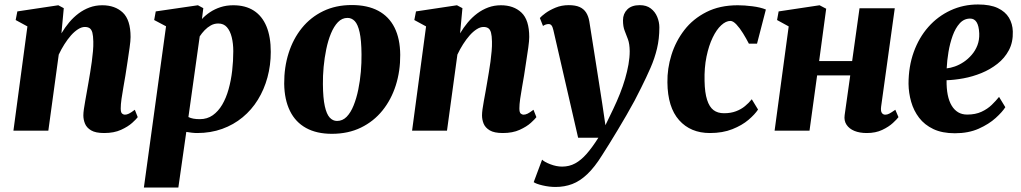

<svg xmlns="http://www.w3.org/2000/svg" viewBox="-20 -584 4561 858"><path d="M254.5 -435Q270 -461 289 -483.8Q308 -506.5 331 -523.8Q354 -541 380.5 -550.8Q407 -560.5 437 -560.5Q494 -560.5 528.8 -527.8Q563.5 -495 563.5 -418.5Q563.5 -402 559.2 -371.5Q555 -341 549.8 -307.5Q544.5 -274 540.5 -247Q536.5 -222 531.5 -194.8Q526.5 -167.5 523 -142.2Q519.5 -117 519.5 -99.5Q519.5 -81.5 525.5 -76.5Q531.5 -71.5 538 -71.5Q546.5 -71.5 556.2 -76.2Q566 -81 582.5 -93.5L595.5 -60.5Q589.5 -52 570.8 -35Q552 -18 520.8 -3.8Q489.5 10.5 445.5 10.5Q407 10.5 387 -1.5Q367 -13.5 359.8 -31.5Q352.5 -49.5 352.5 -68.5Q352.5 -79.5 354.8 -96Q357 -112.5 360.8 -132.8Q364.5 -153 368.2 -174.5Q372 -196 375.5 -216Q379 -237 383 -260.5Q387 -284 390.2 -308.2Q393.5 -332.5 395.5 -355.5Q397.5 -378.5 397 -398Q396.5 -424 392.8 -438Q389 -452 380.8 -457.8Q372.5 -463.5 359 -463.5Q344.5 -463.5 328.5 -453.2Q312.5 -443 297.2 -425.8Q282 -408.5 268 -386.5Q254 -364.5 242.5 -340L196 0H40L102.5 -466L50 -494.5L57.5 -533L240.5 -560.5L265 -547.5Z M623 254 722 -466.5 669 -494.5 676 -533 864.5 -560.5 888.5 -547.5 882.5 -499Q897.5 -515.5 918.5 -529.5Q939.5 -543.5 965.5 -552Q991.5 -560.5 1022.5 -560.5Q1077 -560.5 1114.2 -536.5Q1151.5 -512.5 1170.8 -466Q1190 -419.5 1190 -352Q1190 -292.5 1175.2 -238.2Q1160.5 -184 1132.5 -138.5Q1104.5 -93 1064.2 -59.8Q1024 -26.5 972.8 -8Q921.5 10.5 861 10.5Q849.5 10.5 837 9Q824.5 7.5 812.5 5.5L777 254ZM822 -61Q832 -56 844.2 -53.8Q856.5 -51.5 873 -51.5Q906 -51.5 930.8 -69Q955.5 -86.5 973 -116.2Q990.5 -146 1001.5 -185.2Q1012.5 -224.5 1017.5 -268Q1022.5 -311.5 1022.5 -355.5Q1022.5 -389.5 1015.5 -417.8Q1008.5 -446 994 -462.5Q979.5 -479 955.5 -479Q937.5 -479 922.2 -470.5Q907 -462 894.5 -449Q882 -436 872.5 -421.5Z M1552 -561.5Q1622 -561.5 1670 -536Q1718 -510.5 1743 -460.8Q1768 -411 1768.5 -339Q1769 -267 1748.8 -203Q1728.5 -139 1689.2 -90.2Q1650 -41.5 1593 -13.8Q1536 14 1463 14Q1395 14 1347.8 -12Q1300.5 -38 1275.8 -88.2Q1251 -138.5 1250 -209.5Q1249.5 -283 1269.8 -346.8Q1290 -410.5 1329 -458.8Q1368 -507 1424.2 -534.2Q1480.5 -561.5 1552 -561.5ZM1533 -504Q1508.5 -504 1490.2 -485Q1472 -466 1459 -434.5Q1446 -403 1438 -364.2Q1430 -325.5 1426.2 -284.8Q1422.5 -244 1423 -208Q1423.5 -145.5 1431.5 -109.5Q1439.5 -73.5 1453.5 -58.5Q1467.5 -43.5 1486 -43.5Q1511 -43.5 1529.2 -62.2Q1547.5 -81 1560.2 -112.8Q1573 -144.5 1581 -183.5Q1589 -222.5 1592.5 -263.2Q1596 -304 1595.5 -341Q1595 -404.5 1587 -440Q1579 -475.5 1565.2 -489.8Q1551.5 -504 1533 -504Z M2036 -435Q2051.5 -461 2070.5 -483.8Q2089.5 -506.5 2112.5 -523.8Q2135.5 -541 2162 -550.8Q2188.5 -560.5 2218.5 -560.5Q2275.5 -560.5 2310.2 -527.8Q2345 -495 2345 -418.5Q2345 -402 2340.8 -371.5Q2336.5 -341 2331.2 -307.5Q2326 -274 2322 -247Q2318 -222 2313 -194.8Q2308 -167.5 2304.5 -142.2Q2301 -117 2301 -99.5Q2301 -81.5 2307 -76.5Q2313 -71.5 2319.5 -71.5Q2328 -71.5 2337.8 -76.2Q2347.5 -81 2364 -93.5L2377 -60.5Q2371 -52 2352.2 -35Q2333.5 -18 2302.2 -3.8Q2271 10.5 2227 10.5Q2188.5 10.5 2168.5 -1.5Q2148.5 -13.5 2141.2 -31.5Q2134 -49.5 2134 -68.5Q2134 -79.5 2136.2 -96Q2138.5 -112.5 2142.2 -132.8Q2146 -153 2149.8 -174.5Q2153.5 -196 2157 -216Q2160.5 -237 2164.5 -260.5Q2168.5 -284 2171.8 -308.2Q2175 -332.5 2177 -355.5Q2179 -378.5 2178.5 -398Q2178 -424 2174.2 -438Q2170.5 -452 2162.2 -457.8Q2154 -463.5 2140.5 -463.5Q2126 -463.5 2110 -453.2Q2094 -443 2078.8 -425.8Q2063.5 -408.5 2049.5 -386.5Q2035.5 -364.5 2024 -340L1977.5 0H1821.5L1884 -466L1831.5 -494.5L1839 -533L2022 -560.5L2046.5 -547.5Z M2453 -449Q2449.5 -464.5 2444.5 -470.5Q2439.5 -476.5 2432 -476.5Q2425.5 -476.5 2419.2 -474.5Q2413 -472.5 2406.5 -468L2392.5 -503.5Q2399 -511.5 2417.2 -525Q2435.5 -538.5 2462.5 -549.8Q2489.5 -561 2521.5 -561Q2551 -561 2569.8 -552.8Q2588.5 -544.5 2599 -528.2Q2609.5 -512 2613.5 -488.5Q2620.5 -444.5 2627.8 -398.2Q2635 -352 2642.5 -305Q2650 -258 2657.2 -211.5Q2664.5 -165 2671.5 -119.5L2685.5 -24.5L2720.5 -97Q2737 -131.5 2750.5 -165.5Q2764 -199.5 2773.5 -232.2Q2783 -265 2788.5 -296Q2794 -327 2794 -355.5Q2793.5 -388.5 2786.2 -408.2Q2779 -428 2771.5 -446.5Q2764 -465 2764 -493.5Q2764 -522.5 2783.2 -541.8Q2802.5 -561 2839 -561Q2869 -561 2888.2 -546.2Q2907.5 -531.5 2917 -508.5Q2926.5 -485.5 2926.5 -461.5Q2926.5 -411 2916 -367Q2905.5 -323 2887 -280.8Q2868.5 -238.5 2845 -191.5Q2832.5 -165.5 2815.8 -134.2Q2799 -103 2779.8 -69.8Q2760.5 -36.5 2741 -4Q2721.5 28.5 2703.5 57.5Q2685.5 86.5 2671 109Q2637.5 163 2604.5 194.2Q2571.5 225.5 2537 238.5Q2502.5 251.5 2462.5 251.5Q2434 251.5 2404.5 244.5Q2375 237.5 2365 230L2402.5 129.5Q2413 140 2439.8 150.2Q2466.5 160.5 2492 160.5Q2524 160.5 2550.2 146.2Q2576.5 132 2601.5 103.5Q2626.5 75 2654 31.5H2563.5Z M3152.5 10.5Q3066 10.5 3014.8 -47Q2963.5 -104.5 2962.5 -216Q2961.5 -277.5 2980.5 -338.5Q2999.5 -399.5 3038.2 -449.8Q3077 -500 3136.8 -530.2Q3196.5 -560.5 3277 -560.5Q3306.5 -560.5 3342.2 -556Q3378 -551.5 3402.5 -541.5L3363 -389H3326.5Q3315 -411.5 3300.5 -435Q3286 -458.5 3271 -474.5Q3256 -490.5 3244 -490.5Q3224 -490.5 3203 -471.2Q3182 -452 3164.8 -416.2Q3147.5 -380.5 3137.2 -331Q3127 -281.5 3128.5 -222Q3129.5 -169.5 3139.8 -137.8Q3150 -106 3168.5 -92Q3187 -78 3215.5 -78Q3245.5 -78 3268.8 -86.8Q3292 -95.5 3309.2 -109.8Q3326.5 -124 3339.5 -140.5L3367.5 -94.5Q3353.5 -73 3324.8 -48.5Q3296 -24 3252.8 -6.8Q3209.5 10.5 3152.5 10.5Z M3917.5 -107.5Q3915 -88 3920.5 -79.8Q3926 -71.5 3936 -71.5Q3944.5 -71.5 3953.5 -76Q3962.5 -80.5 3981 -93.5L3995 -60.5Q3988.5 -51.5 3970.2 -34.5Q3952 -17.5 3922.5 -3.5Q3893 10.5 3853.5 10.5Q3821.5 10.5 3798.2 1Q3775 -8.5 3763 -26.5Q3751 -44.5 3754.5 -69.5L3779.5 -247H3631.5L3597.5 0H3441.5L3504.5 -466L3452.5 -494.5L3459.5 -533L3642.5 -560.5L3672 -545L3640.5 -311H3788L3821 -547H3978.5Z M4472.5 -105Q4459.5 -84 4429.5 -56.8Q4399.5 -29.5 4353.8 -9Q4308 11.5 4247 11.5Q4190.5 11.5 4151 -7.2Q4111.5 -26 4087.2 -57.8Q4063 -89.5 4051.8 -129Q4040.5 -168.5 4040 -209.5Q4040 -286.5 4063.2 -351.2Q4086.5 -416 4128.5 -463.5Q4170.5 -511 4227.5 -537.5Q4284.5 -564 4350.5 -564Q4405 -564 4438.8 -548Q4472.5 -532 4488.8 -504.8Q4505 -477.5 4506 -443.5Q4507.5 -395.5 4488.5 -359.8Q4469.5 -324 4437.2 -298.8Q4405 -273.5 4365.8 -257.5Q4326.5 -241.5 4285.8 -234Q4245 -226.5 4210 -225.5Q4209.5 -188.5 4215.2 -160Q4221 -131.5 4232.8 -112Q4244.5 -92.5 4261.8 -82.2Q4279 -72 4302 -72Q4339 -72 4366 -84.5Q4393 -97 4412 -115.5Q4431 -134 4444.5 -151ZM4315.5 -501Q4288 -501 4268.8 -479.8Q4249.5 -458.5 4237.2 -424.5Q4225 -390.5 4218.5 -351.8Q4212 -313 4210.5 -278.5Q4227 -280 4247 -287Q4267 -294 4286.5 -307Q4306 -320 4322.2 -338.8Q4338.5 -357.5 4347.8 -381.5Q4357 -405.5 4356 -434.5Q4354.5 -468.5 4344.2 -484.8Q4334 -501 4315.5 -501Z"/></svg>

Font: Merriweather 36pt Black
Style: Italic
Weight: 900
Italic angle: -7.8°
Version: Version 2.101